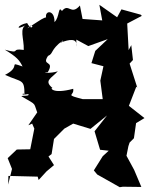

<svg xmlns="http://www.w3.org/2000/svg" viewBox="-27 -757 643 800"><path d="M138 -303 91 -235 107 -242 116 -221 99 -135 43 -134 5 -98 23 -53 7 12 8 -24 130 -21 134 -7 167 -43 198 -69 175 -105 188 -115 198 -178 241 -221 278 -242 350 -220 419 -276 367 -210 390 -133 426 -129 401 -106 364 -47 378 -30 472 23 485 21 562 22 532 -49 500 -108 508 -148 513 -163 531 -181 540 -244 575 -265 510 -316 541 -396 545 -392 513 -492 527 -507 520 -569 509 -548 503 -659 564 -691 559 -696 479 -718 461 -685 387 -737 399 -672 317 -678 306 -734C268 -690 260 -747 231 -711C215 -736 222 -685 200 -665C202 -730 137 -710 178 -659C176 -706 155 -681 87 -639C119 -673 110 -616 86 -661C46 -654 32 -625 86 -655C50 -642 74 -596 72 -549C12 -557 65 -530 -7 -550C44 -519 54 -506 67 -480C3 -502 65 -481 -6 -445C66 -412 75 -430 75 -360C76 -376 47 -357 91 -365C98 -355 68 -360 62 -356C135 -313 107 -336 135 -272ZM291 -592 341 -565 422 -594 370 -545 354 -494 404 -481 391 -421 401 -344H305L325 -342C236 -365 284 -355 278 -387C189 -363 181 -393 192 -390C155 -421 185 -429 214 -460C184 -450 140 -454 172 -456C203 -508 144 -480 173 -524C197 -534 181 -548 234 -588C242 -581 211 -584 227 -580C259 -592 297 -601 291 -563Z"/></svg>

Font: Asimov Aggro
Style: Medium
Weight: 500
Designer: Google
Version: Version 2.000980; 2014